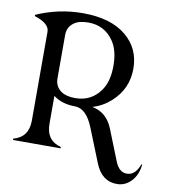

<svg xmlns="http://www.w3.org/2000/svg" viewBox="-94 -828 931 1047"><g transform="rotate(10 371.0 -304.5)"><path d="M205.1 -372.1Q205.1 -328.6 239.7 -303.7Q267.6 -283.7 318.4 -283.7Q408.7 -283.7 459 -357.4Q493.7 -407.7 493.7 -493.2Q493.7 -578.1 459 -628.4Q408.7 -702.1 318.4 -702.1Q267.6 -702.1 239.7 -682.1Q205.1 -657.2 205.1 -613.8ZM24.4 0V-7.3Q107.4 -29.3 107.4 -121.6V-613.8Q107.4 -659.7 24.4 -686Q24.4 -686 24.4 -692.9Q147.5 -747.1 280.3 -747.1Q436 -747.1 521 -676.3Q603.5 -607.4 603.5 -496.3Q603.5 -385.3 521 -310.1Q476.6 -269.5 418.9 -252.4Q500.5 -237.8 534.2 -152.8L602.5 18.6Q624.5 73.2 666.5 73.2Q693.4 73.2 710.7 54.7Q728 36.1 736.8 9.8H741.7Q735.8 67.9 702.6 103Q669.4 138.2 623.5 138.2Q539.6 138.2 502.9 46.4L428.2 -140.1Q388.7 -239.3 324.2 -239.3Q252.9 -239.3 205.1 -275.9V-122.1Q205.1 -28.8 288.1 -7.3V0Z"/></g></svg>

Font: Modern Antiqua
Style: Book
Weight: 400
Designer: Wojciech Kalinowski "wmk69" (wmk69@o2.pl)
Foundry: Wojciech Kalinowski "wmk69" (wmk69@o2.pl)
Version: Version 3.1.0; 2021-05-28